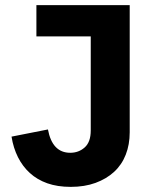

<svg xmlns="http://www.w3.org/2000/svg" viewBox="-20 -718 599 749"><path d="M486 -698V-202Q486 -154 470.5 -114.5Q455 -75 425 -47.5Q395 -20 352.5 -4.5Q310 11 256 11Q204 11 164.5 -3Q125 -17 96.5 -43Q68 -69 50 -105Q32 -141 25 -185L167 -213Q184 -122 254 -122Q287 -122 310.5 -143Q334 -164 334 -209V-576H122V-698Z"/></svg>

Font: IBM Plex Sans Arabic
Style: Bold
Weight: 700
Designer: Mike Abbink, Paul van der Laan, Pieter van Rosmalen, Wael Morcos, Khajak Apelian
Foundry: Bold Monday
Version: Version 1.2